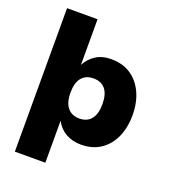

<svg xmlns="http://www.w3.org/2000/svg" viewBox="-157 -819 987 1113"><g transform="rotate(20 337.0 -262.5)"><path d="M64 180V-705H252V-425H253Q273 -464 311.5 -489.5Q350 -515 407 -515Q479 -515 529 -481Q579 -447 606 -387.5Q633 -328 633 -252Q633 -173 605.5 -113.5Q578 -54 528 -21.5Q478 11 410 11Q357 11 316.5 -11.5Q276 -34 253 -77H252V180ZM349 -128Q396 -128 421.5 -159.5Q447 -191 447 -252Q447 -313 421.5 -344Q396 -375 349 -375Q301 -375 275.5 -344Q250 -313 250 -252Q250 -191 276 -159.5Q302 -128 349 -128Z"/></g></svg>

Font: Nunito Sans 8pt Black
Style: Regular
Weight: 900
Version: Version 3.101;gftools[0.9.27]